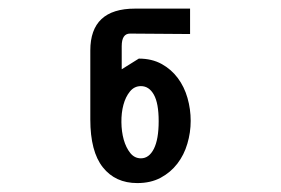

<svg xmlns="http://www.w3.org/2000/svg" viewBox="-20 -778 642 439"><path d="M293.9 -359.4Q243.7 -359.4 215.1 -395.5Q186.5 -431.6 186.5 -504.9V-662.6Q186.5 -758.3 288.6 -758.3H414.6V-700.2L277.3 -701.2Q258.3 -701.2 258.3 -672.4V-619.6L297.4 -644Q327.1 -644 349.4 -631.8Q371.6 -619.6 386.5 -599.6Q401.4 -579.6 408.7 -554Q416 -528.3 416 -501.7Q416 -475.1 408.4 -449.5Q400.9 -423.8 385.5 -403.8Q370.1 -383.8 347.4 -371.6Q324.7 -359.4 293.9 -359.4ZM302.2 -416Q320.8 -416 331.8 -437.7Q342.8 -459.5 342.8 -501Q342.8 -542 331.8 -561.5Q320.8 -581.1 302.2 -581.1Q287.1 -581.1 277.1 -568.8Q267.1 -556.6 262.2 -538.3Q257.3 -520 257.6 -498.5Q257.8 -477.1 262.9 -458.7Q268.1 -440.4 277.8 -428.2Q287.6 -416 302.2 -416Z"/></svg>

Font: Hack
Style: Bold
Weight: 700
Monospace: yes
Designer: Christopher Simpkins
Foundry: Christopher Simpkins
Version: Version 2.017